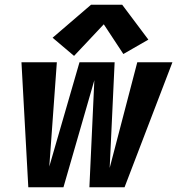

<svg xmlns="http://www.w3.org/2000/svg" viewBox="-20 -794 760 814"><path d="M100 0H249L380 -454L359 0H508L711 -530H562L445 -82L466 -530H317L189 -88L221 -530H71ZM294 -557 420 -691 503 -565 609 -626 498 -774H366L203 -634Z"/></svg>

Font: Iosevka Sparkle Heavy Oblique
Style: Regular
Weight: 900
Italic angle: -9°
Designer: Belleve Invis
Foundry: Belleve Invis
Version: Version 4.5.0; ttfautohint (v1.8.3)